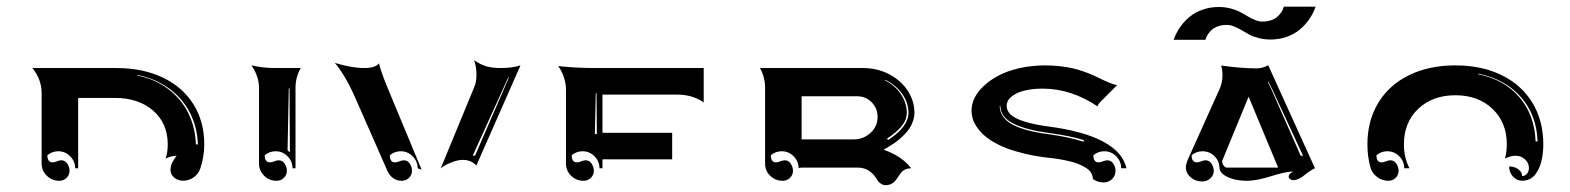

<svg xmlns="http://www.w3.org/2000/svg" viewBox="-20 -669 4620 565"><path d="M75.4 -468.8H322.3Q399.9 -468.8 458.6 -440.9Q517.3 -413.1 549.2 -362.2Q581.1 -311.3 581.1 -244.1Q581.1 -208.7 569.6 -173.8Q564.2 -157.2 550 -147.2Q535.9 -137.2 518.8 -137.2Q503.4 -137.2 492.6 -146.4Q481.7 -155.5 481.7 -168.5Q481.7 -179.7 486.3 -189.6Q491 -199.5 499.8 -210.7Q492.2 -210.7 483 -208.3Q473.9 -205.8 467.3 -202.4Q473.6 -220.7 473.6 -244.1Q473.6 -306.2 430.7 -343.5Q387.7 -380.9 317.4 -380.9H210V-173.8H201.2Q201.2 -194.3 186.5 -209.1Q171.9 -223.9 151.4 -223.9Q133.3 -223.9 119.4 -212.2Q119.4 -191.4 134.5 -191.2Q139.6 -191.2 147.3 -194.2Q155 -197.3 160.2 -197.3Q171.6 -197.3 178.1 -187.3Q184.6 -177.2 184.6 -166.3Q184.6 -154.1 175.7 -145.5Q166.7 -137 154.3 -137Q132.8 -137 117.7 -151.9Q102.5 -166.7 102.5 -187.7V-395.5Q102.5 -434.8 75.4 -468.8ZM384.3 -446.8Q435.8 -436.3 474.2 -407.6Q512.7 -378.9 533.7 -336.9Q554.7 -294.9 556.4 -244.1H562.3Q560.5 -295.4 538.5 -338Q516.4 -380.6 476.7 -409.2Q437 -437.7 384.8 -448.5Z M720 -476.6Q754.6 -468.8 789.8 -468.8H865Q849.6 -442.1 849.6 -410.2V-173.8H840.8Q840.8 -194.3 826.2 -209.1Q811.5 -223.9 791 -223.9Q772.9 -223.9 759 -212.2Q759 -191.4 774.2 -191.2Q779.3 -191.2 787 -194.2Q794.7 -197.3 799.8 -197.3Q811.3 -197.3 817.7 -187.3Q824.2 -177.2 824.2 -166.3Q824.2 -154.1 815.3 -145.5Q806.4 -137 793.9 -137Q772.5 -137 757.3 -151.9Q742.2 -166.7 742.2 -187.7V-410.2Q742.2 -428 736 -445.4Q729.7 -462.9 720 -476.6ZM826.2 -226.6 833 -220.7 832 -409.2 829.8 -408.7Z M965.3 -483.9Q1015.1 -468.8 1051.8 -468.8Q1084.2 -468.8 1095.2 -482.4Q1102.5 -454.1 1119.6 -412.8L1220.7 -169.7L1209 -173.8Q1209 -194.3 1194.3 -209.1Q1179.7 -223.9 1159.2 -223.9Q1141.1 -223.9 1127.2 -212.2Q1127.2 -191.4 1142.3 -191.2Q1147.5 -191.2 1155.2 -194.2Q1162.8 -197.3 1168 -197.3Q1179.4 -197.3 1185.9 -187.3Q1192.4 -177.2 1192.4 -166.3Q1192.4 -154.1 1183.5 -145.5Q1174.6 -137 1162.1 -137Q1147.7 -137 1136.8 -144.9Q1126 -152.8 1119.9 -166.5L1026.9 -377.9Q996.3 -447.8 965.3 -483.9ZM1277.1 -173.8 1376.5 -415Q1382.1 -429.2 1382.1 -449.5Q1382.1 -473.9 1375 -491.9Q1394 -478.8 1411.3 -473.8Q1428.5 -468.8 1453.6 -468.8Q1488.5 -468.8 1511.7 -476.8L1381.8 -181.9Q1366 -198.5 1342.3 -198.5Q1328.9 -198.5 1313.5 -193Q1298.1 -187.5 1290 -182.6Q1282 -177.7 1277.1 -173.8ZM1371.1 -210.9H1377.9L1477.5 -440.9L1475.3 -440.4Z M1622.6 -474.6Q1675 -468.8 1730.5 -468.8H2050.8V-367.7Q2017.6 -390.6 1972.7 -390.6H1752.9V-278.3H1958V-200.2H1752.9V-173.8H1744.1Q1744.1 -194.3 1729.5 -209.1Q1714.8 -223.9 1694.3 -223.9Q1676.3 -223.9 1662.4 -212.2Q1662.4 -191.4 1677.5 -191.2Q1682.6 -191.2 1690.3 -194.2Q1698 -197.3 1703.1 -197.3Q1714.6 -197.3 1721.1 -187.3Q1727.5 -177.2 1727.5 -166.3Q1727.5 -154.1 1718.6 -145.5Q1709.7 -137 1697.3 -137Q1675.8 -137 1660.6 -151.9Q1645.5 -166.7 1645.5 -187.7V-405.3Q1645.5 -424.1 1639 -442.6Q1632.6 -461.2 1622.6 -474.6ZM1730.5 -274.4H1736.3L1735.4 -394.5L1733.2 -394Z M2216.3 -468.8H2519.5Q2561.3 -468.8 2596.2 -450.7Q2631.1 -432.6 2651 -402.3Q2670.9 -372.1 2670.9 -336.9Q2670.9 -325.2 2667 -313.6Q2663.1 -302 2657.3 -292.8Q2651.6 -283.7 2642.6 -274.4Q2633.5 -265.1 2626.1 -258.9Q2618.7 -252.7 2608.5 -245.8Q2598.4 -239 2593 -235.8Q2587.6 -232.7 2580.3 -228.5Q2587.6 -226.1 2595.7 -222.5Q2603.8 -219 2616.1 -212.4Q2628.4 -205.8 2640.5 -195.7Q2652.6 -185.5 2661.4 -173.8Q2652.3 -173.8 2645.6 -171.1Q2638.9 -168.5 2634.6 -164.1Q2630.4 -159.7 2626.8 -154.3Q2623.3 -148.9 2619.6 -143.7Q2616 -138.4 2611.7 -134Q2607.4 -129.6 2600.7 -126.8Q2594 -124 2585 -124Q2579.1 -124 2571.9 -128.8Q2564.7 -133.5 2561 -140.4Q2551.8 -156.7 2537.4 -166.3Q2522.9 -175.8 2504.9 -175.8H2338.9Q2332.8 -175.8 2330.1 -173.8Q2330.1 -194.3 2315.4 -209.1Q2300.8 -223.9 2280.3 -223.9Q2262.2 -223.9 2248.3 -212.2Q2248.3 -191.4 2263.4 -191.2Q2268.6 -191.2 2276.2 -194.2Q2283.9 -197.3 2289.1 -197.3Q2300.5 -197.3 2307 -187.3Q2313.5 -177.2 2313.5 -166.3Q2313.5 -154.1 2304.6 -145.5Q2295.7 -137 2283.2 -137Q2261.7 -137 2246.6 -151.6Q2231.4 -166.3 2231.4 -187.5V-410.2Q2231.4 -441.9 2216.3 -468.8ZM2338.9 -258.8H2492.2Q2520.5 -258.8 2541.5 -277.8Q2562.5 -296.9 2562.5 -325.2Q2562.5 -350.1 2545.2 -367.9Q2527.8 -385.7 2502.9 -385.7H2338.9ZM2584.5 -432.4Q2614 -417.5 2631.2 -391.7Q2648.4 -366 2648.4 -336.9Q2648.4 -316.4 2633.2 -297.7Q2617.9 -279.1 2590.3 -261.2L2593.3 -256.8Q2653.3 -295.9 2653.3 -336.9Q2653.3 -366.7 2634.9 -392.7Q2616.5 -418.7 2585.4 -434.1Z M2838.9 -343.8Q2838.9 -362.5 2848.1 -381.3Q2857.4 -400.1 2876.1 -417.2Q2894.8 -434.3 2920.4 -447.6Q2946 -460.9 2981.4 -468.8Q3016.8 -476.6 3056.6 -476.6Q3079.3 -476.6 3100.5 -474Q3121.6 -471.4 3136.7 -468Q3151.9 -464.6 3168.5 -458.7Q3185.1 -452.9 3194.5 -448.7Q3203.9 -444.6 3217.5 -437.7Q3249 -422.4 3267.1 -418.2L3230.7 -381.8Q3229.7 -380.9 3227.4 -378.5Q3225.1 -376.2 3224.2 -375.4Q3223.4 -374.5 3221.4 -372.6Q3219.5 -370.6 3218.8 -369.8Q3218 -368.9 3216.6 -367.3Q3215.1 -365.7 3214.5 -364.9Q3213.9 -364 3212.9 -362.7Q3211.9 -361.3 3211.4 -360.4Q3210.9 -359.4 3210.4 -358.2Q3210 -356.9 3209.7 -356Q3132.1 -408.2 3047.9 -408.2Q3020 -408.2 2996.6 -402.8Q2973.1 -397.5 2957.8 -385.6Q2942.4 -373.8 2942.4 -357.4Q2942.4 -342.5 2954.6 -331.3Q2966.8 -320.1 2995.2 -311.2Q3023.7 -302.2 3069.6 -296.1Q3152.8 -284.9 3206.1 -262Q3282.2 -229.2 3294.9 -173.8H3279.3Q3279.3 -194.3 3264.6 -209.1Q3250 -223.9 3229.5 -223.9Q3211.4 -223.9 3197.5 -212.2Q3197.5 -191.4 3212.6 -191.2Q3217.8 -191.2 3225.5 -194.2Q3233.2 -197.3 3238.3 -197.3Q3249.8 -197.3 3256.2 -187.3Q3262.7 -177.2 3262.7 -166.3Q3262.7 -152.1 3252.4 -142.1Q3242.2 -132.1 3227.5 -132.1Q3210 -132.1 3196 -142.3Q3195.8 -152.3 3190.4 -160.9Q3185.1 -169.4 3175 -175.5Q3165 -181.6 3153.2 -186.5Q3141.4 -191.4 3125.6 -194.9Q3109.9 -198.5 3095.7 -200.8Q3081.5 -203.1 3064.7 -204.8Q3028.6 -209 2997.7 -216.2Q2966.8 -223.4 2944 -232.1Q2921.1 -240.7 2903.1 -251.5Q2885 -262.2 2873.2 -273.4Q2861.3 -284.7 2853.4 -296.9Q2845.5 -309.1 2842.2 -320.6Q2838.9 -332 2838.9 -343.8ZM2921.9 -357.4Q2921.9 -342.5 2929 -330.4Q2936 -318.4 2948.4 -309.4Q2960.7 -300.5 2979.2 -293.6Q2997.8 -286.6 3019 -282Q3040.3 -277.3 3066.9 -273.9Q3125.5 -265.9 3168.5 -252L3169.7 -256.6Q3131.6 -268.8 3067.4 -277.6Q3034.2 -282 3008.9 -288.5Q2983.6 -294.9 2964 -304.3Q2944.3 -313.7 2934.1 -327.1Q2923.8 -340.6 2923.8 -357.4Z M3469.7 -176.8Q3469.7 -186.5 3476.3 -201.4L3569.6 -408.7Q3577.4 -426.3 3577.4 -448Q3577.4 -462.6 3573.5 -476.1Q3633.3 -467.8 3679.7 -467.8Q3687.5 -467.8 3696.8 -470.6Q3706.1 -473.4 3711.9 -477.3L3849.6 -173.8Q3841.8 -170.7 3832.8 -164.3Q3823.7 -158 3817.3 -152.6Q3810.8 -147.2 3802.4 -143.1Q3793.9 -138.9 3786.1 -138.9Q3780.5 -138.9 3776.4 -142Q3772.2 -145 3772.2 -149.4Q3772.2 -153.8 3775.4 -157Q3778.6 -160.2 3785.2 -164.1Q3772 -164.1 3753.9 -159.8Q3735.8 -155.5 3720.5 -150.5Q3705.1 -145.5 3685.2 -141.2Q3665.3 -137 3648.7 -137Q3627 -137 3608.4 -142.2Q3589.8 -147.5 3579.1 -156.4Q3568.4 -165.3 3568.4 -175.8Q3568.4 -195.1 3553.7 -209.5Q3539.1 -223.9 3518.6 -223.9Q3500.5 -223.9 3486.6 -212.2Q3486.6 -191.4 3501.7 -191.2Q3506.8 -191.2 3514.5 -194.2Q3522.2 -197.3 3527.3 -197.3Q3538.8 -197.3 3545.3 -187.3Q3551.8 -177.2 3551.8 -166.3Q3551.8 -153.3 3541.7 -144.2Q3531.7 -135 3517.6 -135Q3497.8 -135 3483.8 -147.2Q3469.7 -159.4 3469.7 -176.8ZM3576.4 -195.3Q3576.4 -182.1 3587.9 -175.8H3741.2L3654.3 -384.5ZM3710.7 -428.2 3721.4 -406.2 3807.6 -210.7H3814.5L3723.6 -406.7L3712.6 -428.2ZM3433.6 -551.8Q3440.7 -571.8 3452.5 -588.9Q3464.4 -606 3480.7 -619.5Q3497.1 -633.1 3519.2 -640.7Q3541.3 -648.4 3566.4 -648.4Q3585.2 -648.4 3601.8 -644Q3618.4 -639.6 3630.1 -633.3Q3641.8 -627 3652.3 -620.6Q3662.8 -614.3 3673.8 -609.9Q3684.8 -605.5 3695.3 -605.5Q3708.7 -605.5 3720 -609.3Q3731.2 -613 3738.6 -619.5Q3746.1 -626 3750.9 -633.4Q3755.6 -640.9 3758.1 -649.4H3851.6Q3844.5 -629.4 3832.6 -612.3Q3820.8 -595.2 3804.4 -581.7Q3788.1 -568.1 3766 -560.4Q3743.9 -552.7 3718.8 -552.7Q3700 -552.7 3683.3 -557.1Q3666.7 -561.5 3655 -567.9Q3643.3 -574.2 3632.8 -580.6Q3622.3 -586.9 3611.3 -591.3Q3600.3 -595.7 3589.8 -595.7Q3576.4 -595.7 3565.2 -591.9Q3554 -588.1 3546.5 -581.7Q3539.1 -575.2 3534.3 -567.7Q3529.5 -560.3 3527.1 -551.8Z M4003.9 -244.1Q4003.9 -313.7 4035.9 -366.5Q4067.9 -419.2 4126.6 -447.9Q4185.3 -476.6 4262.7 -476.6Q4340.1 -476.6 4398.8 -447.9Q4457.5 -419.2 4489.5 -366.5Q4521.5 -313.7 4521.5 -244.1Q4521.5 -232.9 4520.4 -221.8Q4519.3 -210.7 4516.7 -198.2Q4514.2 -185.8 4509.4 -175.2Q4504.6 -164.6 4498.2 -155.9Q4491.7 -147.2 4481.7 -142.2Q4471.7 -137.2 4459.2 -137.2Q4443.4 -137.2 4432.1 -149.5Q4420.9 -161.9 4420.9 -179.2Q4436.8 -179.2 4448 -170.9Q4459.2 -162.6 4459.2 -150.9Q4467.5 -150.9 4473.4 -157.8Q4479.2 -164.8 4479.2 -174.6Q4479.2 -189.7 4467.5 -200.2Q4455.8 -210.7 4440.2 -210.7Q4424.6 -210.7 4408.7 -202.4Q4414.1 -222.2 4414.1 -244.1Q4414.1 -308.8 4371.9 -348.8Q4329.8 -388.7 4262.7 -388.7Q4195.6 -388.7 4153.4 -348.8Q4111.3 -308.8 4111.3 -244.1Q4111.3 -205.1 4127.7 -173.8H4112.3Q4112.3 -194.3 4097.7 -209.1Q4083 -223.9 4062.5 -223.9Q4044.4 -223.9 4030.5 -212.2Q4030.5 -191.4 4045.7 -191.2Q4050.8 -191.2 4058.5 -194.2Q4066.2 -197.3 4071.3 -197.3Q4082.8 -197.3 4089.2 -187.3Q4095.7 -177.2 4095.7 -166.3Q4095.7 -154.1 4086.8 -145.5Q4077.9 -137 4065.4 -137Q4046.9 -137 4032 -148.4Q4017.1 -159.9 4012.5 -177.2Q4003.9 -209 4003.9 -244.1ZM4329.6 -450.7Q4407.2 -434.8 4451.7 -382.3Q4496.1 -329.8 4498.8 -252.9H4504.6Q4502 -330.3 4455.6 -383.3Q4409.2 -436.3 4330.1 -452.4Z"/></svg>

Font: AgreloyInT3
Style: Medium
Weight: 400
Designer: gluk
Foundry: gluk
Version: Version 0.27